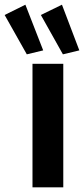

<svg xmlns="http://www.w3.org/2000/svg" viewBox="-72 -808 362 828"><path d="M68.1 0V-532.9H200.9V0ZM43.6 -573.7 -52 -743.4 37.5 -787.7 114.3 -590.7ZM199.3 -573.7 104.2 -743.4 195.2 -787.7 270.1 -590.7Z"/></svg>

Font: Reddit Sans Condensed
Style: Regular
Weight: 400
Designer: Stephen Hutchings
Foundry: Reddit
Version: Version 1.014